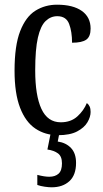

<svg xmlns="http://www.w3.org/2000/svg" viewBox="-20 -566 437 818"><path d="M227 10Q173 10 131 -18Q89 -46 65.5 -107Q42 -168 42 -265Q42 -372 66 -433.5Q90 -495 131 -520.5Q172 -546 223 -546Q291 -546 328.5 -519.5Q366 -493 366 -444Q366 -410 347.5 -397Q329 -384 287 -384Q287 -431 274.5 -464Q262 -497 224 -497Q196 -497 174.5 -476.5Q153 -456 141.5 -406Q130 -356 130 -266Q130 -159 156.5 -102Q183 -45 239 -45Q282 -45 309.5 -70Q337 -95 350 -127Q358 -121 362 -112Q366 -103 366 -89Q366 -68 352.5 -45Q339 -22 308.5 -6Q278 10 227 10ZM200 232Q188 232 170.5 229.5Q153 227 139 222V179Q169 187 190 187Q215 187 229.5 174Q244 161 244 130Q244 100 227 87.5Q210 75 182 71L198 -9H235L226 37Q261 42 282.5 64.5Q304 87 304 128Q304 180 275.5 206Q247 232 200 232Z"/></svg>

Font: Noto Serif Thai ExtraCondensed
Style: Regular
Weight: 400
Width: 2
Designer: Monotype Design Team
Foundry: Monotype Imaging Inc.
Version: Version 2.002; ttfautohint (v1.8.4.7-5d5b)